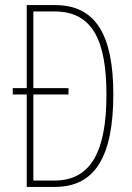

<svg xmlns="http://www.w3.org/2000/svg" viewBox="-20 -734 519 754"><path d="M197 -714H85V-388H30V-363H85V0H196C356 0 425 -124 425 -364C425 -596 356 -714 197 -714ZM195 -689C346 -689 398 -570 398 -362C398 -141 338 -25 194 -25H111V-363H249V-388H111V-689Z"/></svg>

Font: Noto Sans Sinhala ExtraCondensed Thin
Style: Regular
Weight: 100
Width: 2
Designer: Jelle Bosma - Monotype Design Team
Foundry: Monotype Imaging Inc.
Version: Version 2.006